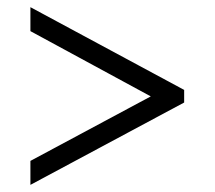

<svg xmlns="http://www.w3.org/2000/svg" viewBox="-20 -626 599 536"><path d="M64.9 -109.9V-176.8L400.9 -356.9L64.9 -539.1V-606L494.1 -375V-339.8Z"/></svg>

Font: Noto Serif
Style: Regular
Weight: 400
Designer: Monotype Design team
Foundry: Monotype Imaging Inc.
Version: Version 1.02